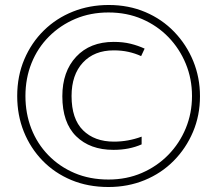

<svg xmlns="http://www.w3.org/2000/svg" viewBox="-20 -742 871 770"><path d="M415 8Q333 8 266 -20Q199 -48 150.5 -98Q102 -148 75.5 -214Q49 -280 49 -357Q49 -437 77.5 -504Q106 -571 156 -620Q206 -669 272.5 -695.5Q339 -722 416 -722Q496 -722 563 -693.5Q630 -665 679 -614Q728 -563 755 -497Q782 -431 782 -356Q782 -279 754 -213Q726 -147 676.5 -97Q627 -47 560 -19.5Q493 8 415 8ZM415 -22Q488 -22 549 -48.5Q610 -75 655 -121Q700 -167 725 -227.5Q750 -288 750 -357Q750 -426 725 -486.5Q700 -547 655.5 -593Q611 -639 550 -665.5Q489 -692 415 -692Q343 -692 282.5 -666.5Q222 -641 176.5 -595.5Q131 -550 106.5 -489Q82 -428 82 -357Q82 -287 105.5 -226.5Q129 -166 173.5 -120Q218 -74 279 -48Q340 -22 415 -22ZM435 -141Q341 -141 285.5 -195.5Q230 -250 230 -356Q230 -455 285.5 -514.5Q341 -574 436 -574Q474 -574 504 -566.5Q534 -559 560 -547L546 -517Q522 -528 495 -534Q468 -540 436 -540Q358 -540 312.5 -491Q267 -442 267 -357Q267 -265 313 -219.5Q359 -174 437 -174Q494 -174 548 -194V-163Q523 -152 495 -146.5Q467 -141 435 -141Z"/></svg>

Font: Noto Sans Hebrew SemiCondensed ExtraLight
Style: Regular
Weight: 200
Width: 4
Designer: Monotype Design Team
Foundry: Monotype Imaging Inc.
Version: Version 2.004; ttfautohint (v1.8.4.7-5d5b)